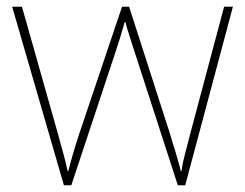

<svg xmlns="http://www.w3.org/2000/svg" viewBox="-20 -547 725 568"><path d="M506 1H528L669 -527H643L544 -156Q533 -113 526.5 -88.5Q520 -64 517 -41H515Q504 -84 481 -157L362 -527H341L216 -156Q201 -110 194.5 -87Q188 -64 182 -41H180Q175 -64 169 -87Q163 -110 150 -156L45 -527H16L169 1H191L320 -388Q335 -432 349 -482H351Q358 -455 365 -434.5Q372 -414 380 -388Z"/></svg>

Font: Noto Sans UI Thin
Style: Regular
Weight: 250
Designer: Monotype Design Team
Foundry: Monotype Imaging Inc.
Version: Version 1.901